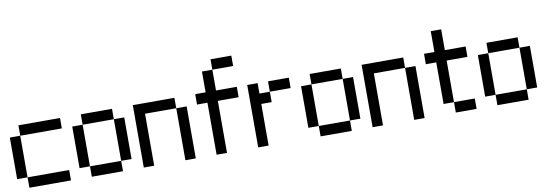

<svg xmlns="http://www.w3.org/2000/svg" viewBox="-63 -1359 5225 1818"><g transform="rotate(-10 2550.0 -450.0)"><path d="M0 -100V-500H100V-100ZM100 -100H500V0H100ZM100 -500V-600H500V-500Z M600 -100V-500H700V-100ZM1000 -100V0H700V-100ZM1000 -500H1100V-100H1000ZM1000 -600V-500H700V-600Z M1200 0V-600H1600V-500H1300V0ZM1600 0V-500H1700V0Z M1800 -500V-600H1900V-800H2000V-600H2200V-500H2000V0H1900V-500ZM2000 -800V-900H2200V-800Z M2300 0V-600H2400V-500H2500V-400H2400V0ZM2700 -500H2500V-600H2700Z M2800 -100V-500H2900V-100ZM3200 -100V0H2900V-100ZM3200 -500H3300V-100H3200ZM3200 -600V-500H2900V-600Z M3400 0V-600H3800V-500H3500V0ZM3800 0V-500H3900V0Z M4000 -500V-600H4100V-800H4200V-600H4400V-500H4200V-100H4100V-500ZM4200 -100H4400V0H4200Z M4500 -100V-500H4600V-100ZM4900 -100V0H4600V-100ZM4900 -500H5000V-100H4900ZM4900 -600V-500H4600V-600Z"/></g></svg>

Font: Galmuri9 Regular
Style: Regular
Weight: 400
Designer: Lee Minseo (quiple)
Version: Version 2.399;hotconv 1.1.1;makeotfexe 2.6.0 DEVELOPMENT